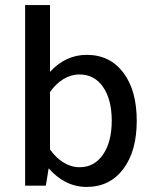

<svg xmlns="http://www.w3.org/2000/svg" viewBox="-20 -736 600 761"><path d="M172.9 -68.8C214.4 -21.5 264.6 4.9 323.2 4.9C384.8 4.9 433.1 -19 468.8 -66.4C504.4 -113.8 522 -177.2 522 -257.3C522 -337.4 504.4 -400.9 468.8 -448.2C433.1 -495.1 384.8 -518.6 323.7 -518.6C268.1 -518.6 219.7 -496.1 178.2 -451.2V-715.8H79.6V0H161.6ZM294.9 -440.9C334.5 -440.9 365.7 -424.3 388.7 -391.1C411.6 -357.4 422.9 -313 422.9 -257.8C422.9 -202.1 411.6 -157.7 388.7 -124C365.7 -90.3 335 -73.2 295.4 -73.2C250 -73.2 209 -100.1 178.2 -143.6V-371.1C208 -414.1 249.5 -440.9 294.9 -440.9Z"/></svg>

Font: Estedad Medium
Style: Regular
Weight: 500
Designer: Amin Abedi
Version: Version 7.3